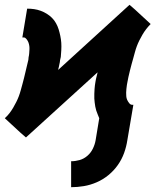

<svg xmlns="http://www.w3.org/2000/svg" viewBox="-37 -556 657 799"><path d="M259 223V115Q277 115 294.5 110Q312 105 326.5 92.5Q341 80 349.5 62.5Q358 45 361 27L376 -64Q373 -72 369.5 -80Q366 -88 363.5 -96Q361 -104 359.5 -112.5Q358 -121 357 -129.5Q356 -138 355.5 -146Q355 -154 355.5 -165.5Q356 -177 356.5 -186Q357 -195 358 -201L360 -214Q361 -218 361.5 -222.5Q362 -227 363.5 -232Q365 -237 366 -242Q367 -247 368 -250L369 -255L71 16L48 -4L-17 -64L-16 -65Q-6 -74 2.5 -85Q11 -96 18 -108Q25 -120 31 -132Q37 -144 41.5 -156Q46 -168 49.5 -181Q53 -194 56.5 -206.5Q60 -219 63 -231.5Q66 -244 69 -256.5Q72 -269 75.5 -284Q79 -299 81 -307L82 -318Q84 -326 84.5 -334Q85 -342 85.5 -349.5Q86 -357 85 -364.5Q84 -372 81.5 -379Q79 -386 73.5 -393Q68 -400 63 -400H56L76 -520Q91 -520 105 -518Q119 -516 132.5 -511Q146 -506 158 -498.5Q170 -491 179.5 -481.5Q189 -472 196 -459.5Q203 -447 207 -434Q211 -421 214 -406.5Q217 -392 218 -378Q219 -364 218 -346.5Q217 -329 216 -319L213 -306Q213 -302 212 -297.5Q211 -293 210 -288Q209 -283 208 -278Q207 -273 206 -270L205 -265L502 -536L525 -516L590 -456L589 -455Q580 -446 571.5 -435Q563 -424 556 -412Q549 -400 543 -388Q537 -376 532.5 -364Q528 -352 524.5 -339Q521 -326 517.5 -313.5Q514 -301 510.5 -288.5Q507 -276 504 -263.5Q501 -251 497.5 -236Q494 -221 493 -213L491 -202Q490 -194 489 -186Q488 -178 488 -170.5Q488 -163 488.5 -155.5Q489 -148 492 -141Q495 -134 500.5 -127Q506 -120 512 -120H518L493 27Q489 54 479.5 80.5Q470 107 453.5 130.5Q437 154 414.5 172.5Q392 191 365.5 202.5Q339 214 312 218.5Q285 223 259 223Z"/></svg>

Font: Iosevka Aile Heavy Oblique
Style: Regular
Weight: 900
Italic angle: -9°
Designer: Belleve Invis
Foundry: Belleve Invis
Version: Version 31.1.0; ttfautohint (v1.8.4)